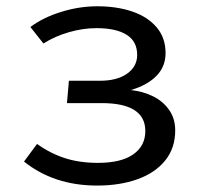

<svg xmlns="http://www.w3.org/2000/svg" viewBox="-20 -571 655 603"><path d="M293.8 -317.4Q347.7 -317.4 379.2 -339.7Q410.8 -362.1 410.8 -398.5Q410.8 -441 377.7 -461.8Q344.6 -482.6 282.6 -482.6Q241 -482.6 196.9 -470Q152.8 -457.4 116.4 -434.4L75.4 -486.2Q115.9 -516.4 172.6 -533.8Q229.2 -551.3 285.6 -551.3Q346.7 -551.3 395.1 -534.9Q443.6 -518.5 471.8 -485.4Q500 -452.3 500 -404.6Q500 -361 470.5 -331.8Q441 -302.6 390.8 -288.2Q429.2 -284.1 460.8 -268.5Q492.3 -252.8 511.3 -225.6Q530.3 -198.5 530.3 -161.5Q530.3 -106.2 499 -67.2Q467.7 -28.2 412.1 -8.2Q356.4 11.8 285.1 11.8Q149.7 11.8 55.4 -63.6L96.4 -119Q136.9 -89.7 183.1 -74.6Q229.2 -59.5 287.7 -59.5Q360.5 -59.5 398.5 -86.2Q436.4 -112.8 436.4 -159.5Q436.4 -247.2 299 -247.2H190.3L196.4 -317.4Z"/></svg>

Font: Fira Code Fixed
Style: Regular
Weight: 400
Monospace: yes
Designer: Carrois Corporate, Edenspiekermann AG, Nikita Prokopov
Foundry: Carrois Corporate, Edenspiekermann AG, Nikita Prokopov
Version: Version 5.002